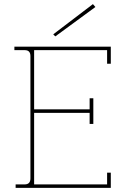

<svg xmlns="http://www.w3.org/2000/svg" viewBox="-20 -914 609 934"><path d="M56 0V-17H100Q128 -17 128 -46V-641Q128 -670 101 -670H50V-687H519V-604H501V-670H146V-382H416V-436H434V-311H416V-365H146V-17H501V-74H519V0ZM249 -737 239 -747 432 -894 444 -880Z"/></svg>

Font: Grandiflora One
Style: Regular
Weight: 400
Designer: Haesung Cho
Foundry: JAMO
Version: Version 1.000; ttfautohint (v1.8.4.7-5d5b);gftools[0.9.28]